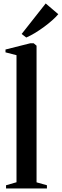

<svg xmlns="http://www.w3.org/2000/svg" viewBox="-20 -1062 348 1082"><path d="M73 -35V-751L11 -767V-783L150 -818H170L186 -804.5V-34.5L244.5 -18V0H14V-18ZM127.5 -851 102 -870.5 237.5 -1042.5 308.5 -982Q295 -966 274.5 -947.8Q254 -929.5 229.2 -911.2Q204.5 -893 178.8 -877.2Q153 -861.5 129 -851Z"/></svg>

Font: Merriweather 144pt SemiBold
Style: Regular
Weight: 600
Version: Version 2.100